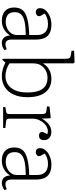

<svg xmlns="http://www.w3.org/2000/svg" viewBox="600 -1406 820 2059"><g transform="rotate(90 1009.5 -376.0)"><path d="M201 14Q137 14 98.5 -19.5Q60 -53 60 -117Q60 -173 86.5 -207Q113 -241 178 -258.5Q243 -276 355 -280V-362Q355 -405 340 -431Q325 -457 298.5 -469Q272 -481 235 -481Q201 -481 171.5 -471Q142 -461 125 -444Q136 -426 142 -415.5Q148 -405 150.5 -398.5Q153 -392 153 -386Q153 -370 140 -360Q127 -350 109 -350Q91 -350 79 -362Q67 -374 67 -395Q67 -432 93.5 -459.5Q120 -487 160 -502.5Q200 -518 241 -518Q302 -518 338 -497.5Q374 -477 389 -439.5Q404 -402 404 -350V-88Q404 -57 417 -41Q430 -25 454 -25Q467 -25 481 -29Q495 -33 508 -39L518 -16Q502 -2 481.5 6Q461 14 438 14Q406 14 384.5 -7.5Q363 -29 360 -75Q342 -45 317.5 -25.5Q293 -6 264 4Q235 14 201 14ZM214 -28Q249 -28 281.5 -42.5Q314 -57 334.5 -84.5Q355 -112 355 -149V-243Q266 -242 212 -230Q158 -218 134 -192.5Q110 -167 110 -126Q110 -73 138 -50.5Q166 -28 214 -28Z M621 9 610 5V-663Q610 -702 601.5 -713Q593 -724 562 -728L522 -734L525 -761L648 -766L659 -756V-429H660Q681 -462 706.5 -481Q732 -500 762 -509Q792 -518 824 -518Q887 -518 931 -488.5Q975 -459 998.5 -402Q1022 -345 1022 -261Q1022 -174 993.5 -112.5Q965 -51 914 -18.5Q863 14 795 14Q758 14 719 3Q680 -8 651 -25ZM795 -25Q846 -25 885.5 -51Q925 -77 948 -129Q971 -181 971 -260Q971 -340 951.5 -387.5Q932 -435 897 -455.5Q862 -476 814 -476Q771 -476 735.5 -457Q700 -438 679.5 -404Q659 -370 659 -323V-68Q686 -49 722 -37Q758 -25 795 -25Z M1128 0V-24L1176 -32Q1192 -34 1197.5 -43Q1203 -52 1203 -77V-402Q1203 -438 1197 -449.5Q1191 -461 1169 -464L1120 -471L1123 -498L1238 -510L1248 -504L1251 -417H1252Q1279 -464 1314 -490.5Q1349 -517 1393 -517Q1434 -517 1458 -496.5Q1482 -476 1482 -439Q1482 -420 1476 -407.5Q1470 -395 1459.5 -390Q1449 -385 1433 -385Q1416 -385 1405.5 -393Q1395 -401 1395 -416Q1395 -423 1397 -430.5Q1399 -438 1404.5 -448.5Q1410 -459 1419 -473Q1389 -485 1359.5 -475.5Q1330 -466 1306 -442.5Q1282 -419 1267 -386Q1252 -353 1252 -319V-75Q1252 -54 1257 -44Q1262 -34 1277 -32L1352 -24V0Z M1702 14Q1638 14 1599.5 -19.5Q1561 -53 1561 -117Q1561 -173 1587.5 -207Q1614 -241 1679 -258.5Q1744 -276 1856 -280V-362Q1856 -405 1841 -431Q1826 -457 1799.5 -469Q1773 -481 1736 -481Q1702 -481 1672.5 -471Q1643 -461 1626 -444Q1637 -426 1643 -415.5Q1649 -405 1651.5 -398.5Q1654 -392 1654 -386Q1654 -370 1641 -360Q1628 -350 1610 -350Q1592 -350 1580 -362Q1568 -374 1568 -395Q1568 -432 1594.5 -459.5Q1621 -487 1661 -502.5Q1701 -518 1742 -518Q1803 -518 1839 -497.5Q1875 -477 1890 -439.5Q1905 -402 1905 -350V-88Q1905 -57 1918 -41Q1931 -25 1955 -25Q1968 -25 1982 -29Q1996 -33 2009 -39L2019 -16Q2003 -2 1982.5 6Q1962 14 1939 14Q1907 14 1885.5 -7.5Q1864 -29 1861 -75Q1843 -45 1818.5 -25.5Q1794 -6 1765 4Q1736 14 1702 14ZM1715 -28Q1750 -28 1782.5 -42.5Q1815 -57 1835.5 -84.5Q1856 -112 1856 -149V-243Q1767 -242 1713 -230Q1659 -218 1635 -192.5Q1611 -167 1611 -126Q1611 -73 1639 -50.5Q1667 -28 1715 -28Z"/></g></svg>

Font: Literata 18pt ExtraLight
Style: Regular
Weight: 250
Designer: Latin by Veronika Burian and Jose Scaglione. Greek by Irene Vlachou. Cyrillic by Vera Evstafieva.
Foundry: TypeTogether
Version: Version 3.103;gftools[0.9.29]